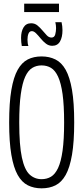

<svg xmlns="http://www.w3.org/2000/svg" viewBox="-20 -1018 454 1048"><path d="M207 10Q165 10 132 -6.5Q99 -23 76.5 -63Q54 -103 42 -173Q30 -243 30 -349Q30 -457 42 -527Q54 -597 76.5 -637Q99 -677 131.5 -693.5Q164 -710 207 -710Q249 -710 282.5 -693.5Q316 -677 338.5 -637Q361 -597 373 -527.5Q385 -458 385 -350Q385 -243 373 -173Q361 -103 338.5 -63Q316 -23 283 -6.5Q250 10 207 10ZM207 -40Q236 -40 258.5 -53.5Q281 -67 297 -101Q313 -135 321.5 -195.5Q330 -256 330 -349Q330 -444 321.5 -504.5Q313 -565 297 -599.5Q281 -634 258.5 -647.5Q236 -661 207 -661Q178 -661 155.5 -647Q133 -633 117.5 -599Q102 -565 93.5 -504Q85 -443 85 -349Q85 -225 99.5 -158Q114 -91 141.5 -65.5Q169 -40 207 -40ZM99 -767Q95 -788 95 -811Q95 -846 108.5 -868.5Q122 -891 150 -891Q170 -891 184.5 -879Q199 -867 211.5 -852Q224 -837 235.5 -825Q247 -813 261 -813Q277 -813 281.5 -830Q286 -847 286 -864Q286 -881 282 -897H316Q321 -875 321 -853Q321 -815 307.5 -791.5Q294 -768 265 -768Q246 -768 230.5 -780Q215 -792 202 -808Q189 -824 177 -836Q165 -848 154 -848Q141 -848 135.5 -834.5Q130 -821 130 -802Q130 -781 135 -767ZM112 -952V-998H302V-952Z"/></svg>

Font: Georama Condensed Light
Style: Regular
Weight: 300
Width: 3
Designer: Jean-Baptiste Levee
Foundry: Production Type
Version: Version 1.000